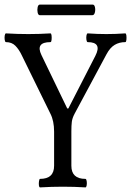

<svg xmlns="http://www.w3.org/2000/svg" viewBox="-31 -811 570 834"><path d="M143 3Q139 3 138 -6Q137 -15 138.5 -24.5Q140 -34 143 -34Q204 -34 204 -91V-239Q204 -286 188 -317L63 -572Q51 -597 35.5 -612.5Q20 -628 -5 -628Q-9 -628 -10.5 -637.5Q-12 -647 -10.5 -656.5Q-9 -666 -5 -666Q43 -663 92 -663Q140 -663 188 -666Q192 -666 193 -656.5Q194 -647 193 -637.5Q192 -628 188 -628Q122 -628 149 -572L261 -340H266L383 -568Q414 -628 350 -628Q346 -628 344.5 -637.5Q343 -647 344.5 -656.5Q346 -666 350 -666Q391 -663 431 -663Q471 -663 513 -666Q517 -666 518 -656.5Q519 -647 518 -637.5Q517 -628 513 -628Q487 -628 467 -616Q447 -604 432 -576L293 -317Q283 -298 281 -282Q279 -266 279 -240V-91Q279 -34 340 -34Q344 -34 345.5 -24.5Q347 -15 345.5 -6Q344 3 340 3Q292 0 242 0Q193 0 143 3ZM142 -745Q135 -745 132.5 -756.5Q130 -768 132.5 -779.5Q135 -791 142 -791H372Q379 -791 381.5 -779.5Q384 -768 381 -756.5Q378 -745 370 -745Z"/></svg>

Font: Junicode Two Beta Condensed
Style: Regular
Weight: 400
Width: 3
Designer: Peter S. Baker
Foundry: Briery Creek Software
Version: Version 1.053; ttfautohint (v1.8.4)